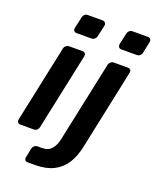

<svg xmlns="http://www.w3.org/2000/svg" viewBox="-165 -821 897 1106"><g transform="rotate(20 283.5 -268.0)"><path d="M28 0Q18 0 12.5 -7Q7 -14 9 -24L109 -496Q111 -506 119.5 -513Q128 -520 138 -520H221Q232 -520 237 -513Q242 -506 240 -496L140 -24Q138 -14 130 -7Q122 0 111 0ZM152 -606Q142 -606 136.5 -613Q131 -620 133 -630L149 -702Q151 -712 159 -719Q167 -726 178 -726H269Q279 -726 285 -719Q291 -712 289 -702L273 -630Q271 -620 262.5 -613Q254 -606 244 -606ZM142 190Q131 190 126 183Q121 176 123 166L135 108Q137 98 145.5 91Q154 84 164 84H192Q231 84 251 59.5Q271 35 278 -1L383 -496Q385 -506 393.5 -513Q402 -520 413 -520H499Q510 -520 515 -513Q520 -506 518 -496L413 1Q400 60 373 102Q346 144 300 167Q254 190 187 190ZM427 -606Q416 -606 411 -613Q406 -620 407 -630L423 -702Q425 -712 433 -719Q441 -726 452 -726H547Q557 -726 562.5 -719Q568 -712 566 -702L551 -630Q549 -620 540.5 -613Q532 -606 522 -606Z"/></g></svg>

Font: Rubik Medium
Style: Italic
Weight: 500
Italic angle: -12°
Designer: Hubert and Fischer
Foundry: Hubert and Fischer
Version: Version 2.300;gftools[0.9.30]